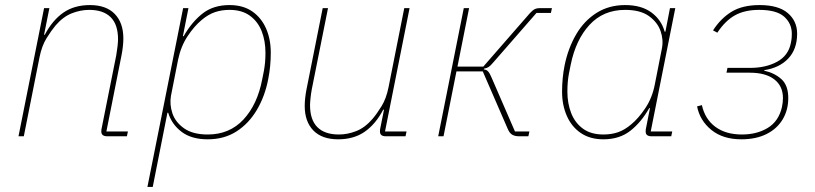

<svg xmlns="http://www.w3.org/2000/svg" viewBox="-20 -538 3216 758"><path d="M74 0H53L154 -506H175L154 -401H157Q187 -458 230 -488Q273 -518 335 -518Q399 -518 433 -483Q467 -448 467 -386Q467 -371 465 -353.5Q463 -336 460 -321L400 -19H485L481 0H403Q392 0 386 -4.5Q380 -9 380 -19Q380 -24 380.5 -27.5Q381 -31 382 -35L439 -320Q442 -337 444 -355Q446 -373 446 -383Q446 -441 417 -470Q388 -499 332 -499Q298 -499 263.5 -485.5Q229 -472 199 -437Q183 -418 164 -387.5Q145 -357 136 -312Z M562 200 703 -506H724L702 -395H705Q737 -451 779.5 -484.5Q822 -518 886 -518Q939 -518 975 -493.5Q1011 -469 1030 -426.5Q1049 -384 1049 -330Q1049 -303 1046.5 -277Q1044 -251 1039 -226Q1026 -158 994 -104Q962 -50 913.5 -19Q865 12 800 12Q736 12 697 -17.5Q658 -47 644 -93H641L583 200ZM800 -7Q886 -7 941 -66Q996 -125 1015 -224L1022 -259Q1025 -276 1026.5 -292.5Q1028 -309 1028 -330Q1028 -377 1013 -415Q998 -453 966.5 -476Q935 -499 886 -499Q855 -499 828.5 -490Q802 -481 776 -459Q747 -435 720.5 -395Q694 -355 683 -302L655 -160Q649 -126 660.5 -91Q672 -56 706.5 -31.5Q741 -7 800 -7Z M1254 -506H1275L1211 -186Q1208 -170 1206 -151.5Q1204 -133 1204 -123Q1204 -65 1233 -36Q1262 -7 1318 -7Q1352 -7 1386.5 -20.5Q1421 -34 1451 -69Q1468 -89 1486.5 -119Q1505 -149 1514 -194L1576 -506H1597L1500 -19H1585L1581 0H1503Q1492 0 1486 -4.5Q1480 -9 1480 -19Q1480 -24 1480.5 -27.5Q1481 -31 1482 -35L1496 -105H1493Q1463 -48 1420 -18Q1377 12 1315 12Q1251 12 1217 -23Q1183 -58 1183 -120Q1183 -135 1185 -152.5Q1187 -170 1190 -185Z M1710 0 1811 -506H1832L1786 -275H1888L2072 -486Q2083 -498 2091.5 -502Q2100 -506 2112 -506H2159L2155 -487H2098L1927 -291Q1916 -278 1909 -273.5Q1902 -269 1891 -267L1890 -264Q1901 -263 1907.5 -255.5Q1914 -248 1921 -231L2013 -19H2070L2066 0H2029Q2013 0 2002.5 -6Q1992 -12 1985 -28L1886 -256H1782L1731 0Z M2630 0H2552Q2541 0 2535 -4.5Q2529 -9 2529 -19Q2529 -24 2529.5 -27.5Q2530 -31 2531 -35L2546 -111H2543Q2512 -56 2469 -22Q2426 12 2362 12Q2310 12 2273.5 -12.5Q2237 -37 2218 -80Q2199 -123 2199 -176Q2199 -203 2201.5 -229Q2204 -255 2209 -280Q2223 -348 2254.5 -402Q2286 -456 2335 -487Q2384 -518 2448 -518Q2512 -518 2551.5 -489Q2591 -460 2604 -413H2607L2625 -506H2646L2549 -19H2634ZM2362 -7Q2394 -7 2420 -16Q2446 -25 2472 -47Q2501 -71 2528 -111.5Q2555 -152 2565 -204L2593 -346Q2600 -380 2588 -415Q2576 -450 2542 -474.5Q2508 -499 2448 -499Q2362 -499 2307.5 -440Q2253 -381 2233 -282L2226 -247Q2223 -231 2221.5 -214Q2220 -197 2220 -176Q2220 -130 2235 -91.5Q2250 -53 2281.5 -30Q2313 -7 2362 -7Z M2907 12Q2834 12 2788.5 -25Q2743 -62 2732 -118L2751 -123Q2763 -68 2804 -37.5Q2845 -7 2909 -7Q2968 -7 3011 -33Q3054 -59 3067 -115Q3069 -125 3070 -133.5Q3071 -142 3071 -151Q3071 -198 3037 -224.5Q3003 -251 2940 -251H2848L2852 -270H2942Q3003 -270 3047.5 -294Q3092 -318 3102 -367Q3105 -381 3105.5 -390Q3106 -399 3106 -405Q3106 -445 3076 -472Q3046 -499 2977 -499Q2920 -499 2881.5 -477.5Q2843 -456 2812 -409L2795 -418Q2825 -465 2868 -491.5Q2911 -518 2979 -518Q3053 -518 3090 -486.5Q3127 -455 3127 -405Q3127 -344 3092 -307Q3057 -270 2997 -261V-259Q3038 -250 3065 -225.5Q3092 -201 3092 -151Q3092 -103 3069.5 -66Q3047 -29 3005.5 -8.5Q2964 12 2907 12Z"/></svg>

Font: IBM Plex Sans Thin
Style: Italic
Weight: 250
Italic angle: -11.31°
Designer: Mike Abbink, Paul van der Laan, Pieter van Rosmalen
Foundry: Bold Monday
Version: Version 3.201